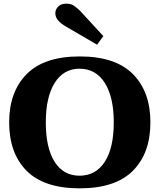

<svg xmlns="http://www.w3.org/2000/svg" viewBox="-20 -1018 871 1048"><path d="M340 -873Q311 -890 296.5 -907.5Q282 -925 282 -946Q282 -966 297.5 -982Q313 -998 343 -998Q368 -998 385.5 -985.5Q403 -973 419 -957L544 -821L510 -774ZM30 -350Q30 -517 125.5 -613.5Q221 -710 415 -710Q610 -710 705.5 -613.5Q801 -517 801 -350Q801 -182 705.5 -86Q610 10 415 10Q220 10 125 -86Q30 -182 30 -350ZM601 -350Q601 -488 552 -565.5Q503 -643 414 -643Q327 -643 278.5 -565.5Q230 -488 230 -350Q230 -211 278 -135Q326 -59 414 -59Q503 -59 552 -135Q601 -211 601 -350Z"/></svg>

Font: Taviraj ExtraBold
Style: Regular
Weight: 800
Designer: Katatrad Team
Foundry: CadsonDemak
Version: Version 1.001